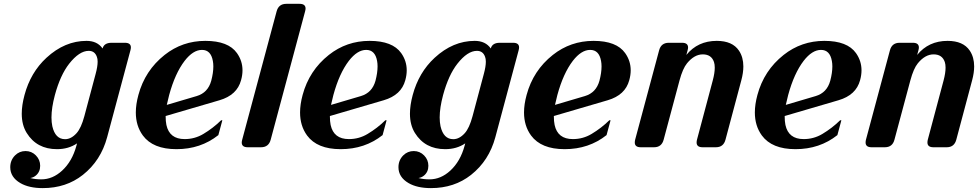

<svg xmlns="http://www.w3.org/2000/svg" viewBox="-20 -757 5028 987"><path d="M314.5 -41.5Q345.7 -41.5 373.5 -72.3Q397 -98.1 413.6 -159.7L471.7 -377.4Q481.9 -415 481.9 -439.9Q481.9 -455.1 478 -464.8Q467.3 -495.6 436 -495.6Q387.7 -495.6 335.4 -429.2Q290 -371.1 262.2 -268.6Q244.6 -202.6 244.6 -153.3Q244.6 -128.4 249 -107.9Q264.2 -41.5 314.5 -41.5ZM272.9 9.8Q168.9 9.8 117.2 -73.7Q91.8 -114.7 91.8 -172.4Q91.8 -215.8 106 -268.6Q137.2 -384.8 218.8 -460Q313 -546.9 424.8 -546.9Q480 -546.9 507.3 -507.8Q515.1 -537.1 553.7 -537.1H622.1Q652.8 -537.1 652.8 -513.2Q652.8 -507.3 650.4 -498L530.8 -51.8Q498.5 68.8 405.8 142.1Q319.8 210 199.7 210Q128.9 210 84.5 184.1Q32.7 153.8 32.7 102.5Q32.7 66.9 57.1 42Q79.6 19.5 111.3 19.5Q142.6 19.5 164.6 42Q186.5 64.5 186.5 95.2Q186.5 126.5 164.6 145Q152.8 155.3 135.7 158.2Q160.6 165 192.4 165Q250.5 165 299.3 120.1Q351.1 72.3 372.6 -7.3L376 -20Q332 9.8 272.9 9.8Z M887.2 9.8Q766.1 9.8 714.4 -60.5Q678.2 -109.9 678.2 -178.7Q678.2 -220.2 691.4 -268.6Q725.1 -394.5 826.2 -474.6Q917.5 -546.9 1035.6 -546.9Q1153.8 -546.9 1198.2 -483.9Q1226.6 -443.8 1226.6 -395.5Q1226.6 -371.1 1219.2 -344.7Q1198.7 -268.1 1108.4 -241.7L831.5 -160.6Q831.5 -132.8 835.4 -114.7Q851.1 -42 929.2 -42Q981.4 -42 1025.4 -68.4Q1075.2 -98.1 1116.7 -138.7H1123L1102.5 -62.5Q1011.2 9.8 887.2 9.8ZM837.4 -217.8 991.2 -263.2Q1048.8 -280.3 1065.9 -341.8Q1076.7 -382.8 1076.7 -415.5Q1076.7 -430.7 1074.2 -443.8Q1064 -500.5 1018.3 -500.5Q972.7 -500.5 929.2 -444.3Q879.9 -379.9 849.6 -268.6Q841.3 -236.8 837.4 -217.8Z M1253.4 0Q1222.7 0 1222.7 -24.4Q1222.7 -29.8 1225.1 -39.1L1401.9 -698.2Q1412.1 -737.3 1451.7 -737.3H1520Q1550.8 -737.3 1550.8 -712.9Q1550.8 -707.5 1548.3 -698.2L1371.6 -39.1Q1361.3 0 1321.8 0Z M1731.4 9.8Q1610.4 9.8 1558.6 -60.5Q1522.5 -109.9 1522.5 -178.7Q1522.5 -220.2 1535.6 -268.6Q1569.3 -394.5 1670.4 -474.6Q1761.7 -546.9 1879.9 -546.9Q1998 -546.9 2042.5 -483.9Q2070.8 -443.8 2070.8 -395.5Q2070.8 -371.1 2063.5 -344.7Q2043 -268.1 1952.6 -241.7L1675.8 -160.6Q1675.8 -132.8 1679.7 -114.7Q1695.3 -42 1773.4 -42Q1825.7 -42 1869.6 -68.4Q1919.4 -98.1 1960.9 -138.7H1967.3L1946.8 -62.5Q1855.5 9.8 1731.4 9.8ZM1681.6 -217.8 1835.4 -263.2Q1893.1 -280.3 1910.2 -341.8Q1920.9 -382.8 1920.9 -415.5Q1920.9 -430.7 1918.5 -443.8Q1908.2 -500.5 1862.5 -500.5Q1816.9 -500.5 1773.4 -444.3Q1724.1 -379.9 1693.8 -268.6Q1685.5 -236.8 1681.6 -217.8Z M2310.1 -41.5Q2341.3 -41.5 2369.1 -72.3Q2392.6 -98.1 2409.2 -159.7L2467.3 -377.4Q2477.5 -415 2477.5 -439.9Q2477.5 -455.1 2473.6 -464.8Q2462.9 -495.6 2431.6 -495.6Q2383.3 -495.6 2331.1 -429.2Q2285.6 -371.1 2257.8 -268.6Q2240.2 -202.6 2240.2 -153.3Q2240.2 -128.4 2244.6 -107.9Q2259.8 -41.5 2310.1 -41.5ZM2268.6 9.8Q2164.6 9.8 2112.8 -73.7Q2087.4 -114.7 2087.4 -172.4Q2087.4 -215.8 2101.6 -268.6Q2132.8 -384.8 2214.4 -460Q2308.6 -546.9 2420.4 -546.9Q2475.6 -546.9 2502.9 -507.8Q2510.7 -537.1 2549.3 -537.1H2617.7Q2648.4 -537.1 2648.4 -513.2Q2648.4 -507.3 2646 -498L2526.4 -51.8Q2494.1 68.8 2401.4 142.1Q2315.4 210 2195.3 210Q2124.5 210 2080.1 184.1Q2028.3 153.8 2028.3 102.5Q2028.3 66.9 2052.7 42Q2075.2 19.5 2106.9 19.5Q2138.2 19.5 2160.2 42Q2182.1 64.5 2182.1 95.2Q2182.1 126.5 2160.2 145Q2148.4 155.3 2131.3 158.2Q2156.2 165 2188 165Q2246.1 165 2294.9 120.1Q2346.7 72.3 2368.2 -7.3L2371.6 -20Q2327.6 9.8 2268.6 9.8Z M2882.8 9.8Q2761.7 9.8 2710 -60.5Q2673.8 -109.9 2673.8 -178.7Q2673.8 -220.2 2687 -268.6Q2720.7 -394.5 2821.8 -474.6Q2913.1 -546.9 3031.2 -546.9Q3149.4 -546.9 3193.8 -483.9Q3222.2 -443.8 3222.2 -395.5Q3222.2 -371.1 3214.8 -344.7Q3194.3 -268.1 3104 -241.7L2827.1 -160.6Q2827.1 -132.8 2831.1 -114.7Q2846.7 -42 2924.8 -42Q2977.1 -42 3021 -68.4Q3070.8 -98.1 3112.3 -138.7H3118.7L3098.1 -62.5Q3006.8 9.8 2882.8 9.8ZM2833 -217.8 2986.8 -263.2Q3044.4 -280.3 3061.5 -341.8Q3072.3 -382.8 3072.3 -415.5Q3072.3 -430.7 3069.8 -443.8Q3059.6 -500.5 3013.9 -500.5Q2968.3 -500.5 2924.8 -444.3Q2875.5 -379.9 2845.2 -268.6Q2836.9 -236.8 2833 -217.8Z M3273.9 0Q3243.2 0 3243.2 -24.4Q3243.2 -31.7 3245.1 -39.1L3368.2 -498Q3378.4 -537.1 3418 -537.1H3486.3Q3517.1 -537.1 3517.1 -512.7Q3517.1 -507.3 3514.6 -498L3508.3 -474.6Q3566.9 -546.9 3664.6 -546.9Q3745.1 -546.9 3778.8 -496.6Q3801.3 -462.9 3801.3 -415.5Q3801.3 -383.3 3791 -344.7L3709.5 -39.1Q3699.2 0 3660.2 0H3591.8Q3561 0 3561 -24.4Q3561 -31.7 3563 -39.1L3644 -343.3Q3654.3 -381.8 3654.3 -409.2Q3654.3 -426.3 3650.4 -438Q3637.2 -477.5 3592.8 -477.5Q3549.3 -477.5 3511.7 -431.6Q3489.7 -404.8 3473.1 -343.3L3391.6 -39.1Q3381.3 0 3342.3 0Z M4069.3 9.8Q3948.2 9.8 3896.5 -60.5Q3860.4 -109.9 3860.4 -178.7Q3860.4 -220.2 3873.5 -268.6Q3907.2 -394.5 4008.3 -474.6Q4099.6 -546.9 4217.8 -546.9Q4335.9 -546.9 4380.4 -483.9Q4408.7 -443.8 4408.7 -395.5Q4408.7 -371.1 4401.4 -344.7Q4380.9 -268.1 4290.5 -241.7L4013.7 -160.6Q4013.7 -132.8 4017.6 -114.7Q4033.2 -42 4111.3 -42Q4163.6 -42 4207.5 -68.4Q4257.3 -98.1 4298.8 -138.7H4305.2L4284.7 -62.5Q4193.4 9.8 4069.3 9.8ZM4019.5 -217.8 4173.3 -263.2Q4231 -280.3 4248 -341.8Q4258.8 -382.8 4258.8 -415.5Q4258.8 -430.7 4256.3 -443.8Q4246.1 -500.5 4200.4 -500.5Q4154.8 -500.5 4111.3 -444.3Q4062 -379.9 4031.7 -268.6Q4023.4 -236.8 4019.5 -217.8Z M4460.4 0Q4429.7 0 4429.7 -24.4Q4429.7 -31.7 4431.6 -39.1L4554.7 -498Q4564.9 -537.1 4604.5 -537.1H4672.9Q4703.6 -537.1 4703.6 -512.7Q4703.6 -507.3 4701.2 -498L4694.8 -474.6Q4753.4 -546.9 4851.1 -546.9Q4931.6 -546.9 4965.3 -496.6Q4987.8 -462.9 4987.8 -415.5Q4987.8 -383.3 4977.5 -344.7L4896 -39.1Q4885.7 0 4846.7 0H4778.3Q4747.6 0 4747.6 -24.4Q4747.6 -31.7 4749.5 -39.1L4830.6 -343.3Q4840.8 -381.8 4840.8 -409.2Q4840.8 -426.3 4836.9 -438Q4823.7 -477.5 4779.3 -477.5Q4735.8 -477.5 4698.2 -431.6Q4676.3 -404.8 4659.7 -343.3L4578.1 -39.1Q4567.9 0 4528.8 0Z"/></svg>

Font: Cursive Sans
Style: Bold
Weight: 700
Italic angle: -15°
Designer: Wojciech Kalinowski "wmk69" (wmk69@o2.pl)
Foundry: Wojciech Kalinowski "wmk69" (wmk69@o2.pl)
Version: Wersja 3.1.0; 2022-02-18